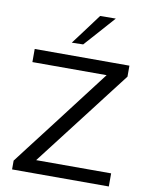

<svg xmlns="http://www.w3.org/2000/svg" viewBox="-102 -1043 876 1117"><g transform="rotate(10 336.0 -484.5)"><path d="M48 0V-52Q76 -89 111.2 -134.8Q146.5 -180.5 182.2 -227.2Q218 -274 248 -313L494.5 -635.5H56V-713H615.5V-648Q569 -587.5 524 -529.2Q479 -471 434 -412L176.5 -77.5H619.5V0ZM262 -786.5Q296 -832 330 -877.2Q364 -922.5 397.5 -968L490 -969Q449 -922.5 409 -877.5Q369 -832.5 329 -788Z"/></g></svg>

Font: Commissioner
Style: Regular
Weight: 400
Designer: Kostas Bartsokas
Foundry: Kostas Bartsokas
Version: Version 1.000; ttfautohint (v1.8.3)